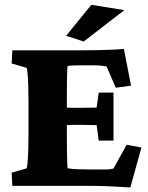

<svg xmlns="http://www.w3.org/2000/svg" viewBox="-20 -786 627 812"><path d="M531.2 6.8Q501 4.9 453.6 2.4Q406.2 0 369.1 0H32.2L29.3 -55.7L92.8 -74.2Q94.7 -78.1 96.7 -100.6Q98.6 -123 99.6 -157.2Q100.6 -191.4 100.6 -228.5V-345.7Q100.6 -383.8 99.6 -418Q98.6 -452.1 96.7 -474.1Q94.7 -496.1 92.8 -499L29.3 -517.6L32.2 -573.2H323.2Q347.7 -573.2 382.3 -573.7Q417 -574.2 450.2 -575.7Q483.4 -577.1 503.9 -579.1L534.2 -423.8L469.7 -415L430.7 -504.9Q415 -507.8 404.3 -508.8Q393.6 -509.8 381.8 -509.8H331.1Q312.5 -509.8 293.5 -509.3Q274.4 -508.8 265.6 -506.8Q264.6 -497.1 264.2 -482.4Q263.7 -467.8 263.2 -443.4Q262.7 -418.9 262.7 -380.9V-211.9Q262.7 -172.9 263.2 -146Q263.7 -119.1 264.2 -102.1Q264.6 -85 265.6 -74.2Q285.2 -71.3 307.1 -70.3Q329.1 -69.3 365.2 -69.3H390.6Q418 -69.3 429.2 -69.3Q440.4 -69.3 445.8 -70.3Q451.2 -71.3 460 -73.2L515.6 -173.8L578.1 -162.1ZM397.5 -191.4 388.7 -256.8Q381.8 -256.8 364.7 -257.3Q347.7 -257.8 327.1 -257.8H289.1Q269.5 -257.8 254.9 -256.8Q240.2 -255.9 237.3 -254.9V-334Q240.2 -333 254.9 -331.5Q269.5 -330.1 289.1 -330.1H327.1Q347.7 -330.1 364.7 -330.6Q381.8 -331.1 388.7 -331.1L397.5 -394.5H460V-191.4ZM334 -610.4 259.8 -634.8 366.2 -765.6 505.9 -743.2Z"/></svg>

Font: Crimson Pro Black
Style: Regular
Weight: 900
Designer: Jacques Le Bailly
Foundry: Baron von Fonthausen
Version: Version 1.003